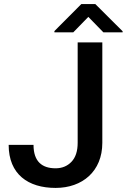

<svg xmlns="http://www.w3.org/2000/svg" viewBox="-20 -921 627 951"><path d="M364.7 -213.4C364.7 -172.4 354.5 -141.1 334 -119.6C313.5 -98.1 287.1 -87.4 255.4 -87.4C189 -87.4 146 -120.1 146 -203.6H22.9C22.9 -57.6 119.6 9.8 255.4 9.8C387.7 9.8 486.8 -72.3 486.8 -213.4V-710.9H364.7ZM382.8 -900.9 249.5 -767.1V-760.7H342.8L417.5 -837.4L492.2 -760.7H587.4V-766.1L452.1 -900.9Z"/></svg>

Font: Vazirmatn Medium
Style: Regular
Weight: 500
Designer: Saber Rastikerdar
Foundry: Saber Rastikerdar
Version: Version 33.003